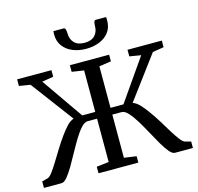

<svg xmlns="http://www.w3.org/2000/svg" viewBox="-135 -1133 1318 1276"><g transform="rotate(-15 524.0 -495.0)"><path d="M11.5 0V-44.5L51 -55Q65 -58.5 84 -83.8Q103 -109 126 -146.5Q149 -184 174.8 -225.8Q200.5 -267.5 227 -304Q250 -336 273 -360.8Q296 -385.5 321 -393.5L103 -685L26 -697.5V-743H262V-697.5L183.5 -685L382 -399.5H471.5V-685L389 -697.5V-743H659V-697.5L576.5 -685V-399.5H665.5L864 -684.5L785.5 -697.5V-743H1021.5V-697.5L944.5 -685L727 -393Q751.5 -385 774.8 -360.2Q798 -335.5 820.5 -303.5Q847.5 -267 873 -225.2Q898.5 -183.5 921.2 -146.2Q944 -109 963.2 -83.8Q982.5 -58.5 996.5 -55L1036.5 -44.5V0H913Q895.5 0 874.2 -25.5Q853 -51 829.8 -91.2Q806.5 -131.5 782.2 -176.5Q758 -221.5 733.2 -261.8Q708.5 -302 685 -327.5Q661.5 -353 640.5 -353H576.5V-56L661 -44V0H387V-45L471.5 -55V-353H406.5Q385.5 -353 362 -327.5Q338.5 -302 314 -261.8Q289.5 -221.5 265 -176.5Q240.5 -131.5 217 -91.2Q193.5 -51 172.2 -25.5Q151 0 133 0ZM411.5 -990Q422 -990 425.2 -977.2Q428.5 -964.5 428.5 -950.5Q428.5 -911.5 452.2 -886.5Q476 -861.5 523 -861.5Q570 -861.5 593.8 -886.5Q617.5 -911.5 617.5 -950.5Q617.5 -964.5 620.5 -977.2Q623.5 -990 634 -990H704.5Q705.5 -980.5 705.5 -967.5Q705.5 -919 681 -886.2Q656.5 -853.5 615 -836.8Q573.5 -820 523 -820Q473 -820 431.8 -836.8Q390.5 -853.5 365.5 -886.5Q340.5 -919.5 340.5 -967.5Q340.5 -973.5 341 -979.2Q341.5 -985 341.5 -990Z"/></g></svg>

Font: Merriweather Text
Style: Regular
Weight: 400
Designer: Eben Sorkin
Foundry: Eben Sorkin
Version: Version 2.100; ttfautohint (v1.7.19-72a1) -l 8 -r 50 -G 200 